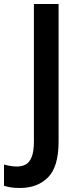

<svg xmlns="http://www.w3.org/2000/svg" viewBox="-86 -734 395 957"><path d="M13 203Q-12 203 -31.5 200Q-51 197 -66 192V86Q-52 90 -35.5 93Q-19 96 -1 96Q23 96 42 86Q61 76 72 48.5Q83 21 83 -29V-714H206V-28Q206 97 153.5 150Q101 203 13 203Z"/></svg>

Font: Noto Sans Sinhala SemiCondensed SemiBold
Style: Regular
Weight: 600
Width: 4
Designer: Jelle Bosma - Monotype Design Team
Foundry: Monotype Imaging Inc.
Version: Version 2.006; ttfautohint (v1.8.4.7-5d5b)